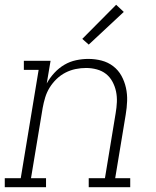

<svg xmlns="http://www.w3.org/2000/svg" viewBox="-35 -785 655 805"><path d="M-15 0V-38H52L127 -492H65V-530H177L161 -435Q174 -459 193 -479.5Q212 -500 235 -513.5Q258 -527 284 -532.5Q310 -538 335 -538Q364 -538 391 -531Q418 -524 439.5 -507.5Q461 -491 474 -467.5Q487 -444 493 -417Q499 -390 498 -361.5Q497 -333 492 -304L448 -38H511V0H337V-38H405L450 -311Q454 -334 455 -357Q456 -380 451.5 -401.5Q447 -423 436.5 -442.5Q426 -462 409.5 -475Q393 -488 371 -494Q349 -500 326 -500Q304 -500 282 -495.5Q260 -491 239.5 -480.5Q219 -470 202 -453.5Q185 -437 173 -417.5Q161 -398 154.5 -376.5Q148 -355 144 -333L95 -38H158V0ZM337 -598 310 -622 452 -765 484 -735Z"/></svg>

Font: Iosevka Curly Slab XLtExObl
Style: Regular
Weight: 200
Width: 7
Italic angle: -9°
Monospace: yes
Designer: Belleve Invis
Foundry: Belleve Invis
Version: Version 11.0.0; ttfautohint (v1.8.3)